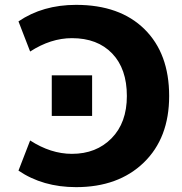

<svg xmlns="http://www.w3.org/2000/svg" viewBox="-20 -760 747 790"><path d="M193 -283V-450H359V-283ZM276 -603Q189 -603 104 -548L56 -672Q156 -740 293 -740Q473 -740 574.5 -640Q676 -540 676 -365Q676 -192 571.5 -91Q467 10 293 10Q156 10 56 -58L104 -182Q189 -127 276 -127Q376 -127 439 -191Q502 -255 502 -365Q502 -477 441.5 -540Q381 -603 276 -603Z"/></svg>

Font: Mplus 1p ExtraBold
Style: Regular
Weight: 800
Version: Version 1.061